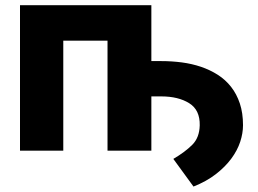

<svg xmlns="http://www.w3.org/2000/svg" viewBox="-20 -565 968 720"><path d="M55 -545.5H547.6V-335.9H584.5Q623.6 -335.9 661.6 -331Q699.6 -326 733.7 -314.5Q767.8 -302.9 796.5 -284.6Q825.3 -266.3 846.4 -239.5Q867.5 -212.7 879.4 -177Q891.3 -141.3 891.3 -95.2Q891.3 -65.3 880.7 -33Q870 -0.7 847.3 30Q824.6 60.7 789.6 87.9Q754.6 115.1 705.6 134.6L630 30.9Q673.7 5.3 701 -22Q728 -49 729 -95.2Q730.1 -152.7 689.6 -177.9Q648.8 -203.5 584.5 -203.5H547.6V0H383.2V-412.6H217.3V0H55Z"/></svg>

Font: Inter P Extra Bold
Style: Regular
Weight: 800
Designer: Rasmus Andersson
Foundry: rsms
Version: Version 3.018;git-588b23468